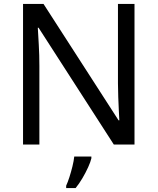

<svg xmlns="http://www.w3.org/2000/svg" viewBox="-20 -734 800 975"><path d="M663 0H558L176 -593H172Q174 -558 177 -506Q180 -454 180 -399V0H97V-714H201L582 -123H586Q585 -139 583.5 -171Q582 -203 580.5 -241Q579 -279 579 -311V-714H663ZM444 70Q440 88 427.5 115.5Q415 143 398.5 171Q382 199 364 221H316V209Q324 192 332.5 165.5Q341 139 348 110.5Q355 82 357 61H444Z"/></svg>

Font: Noto Sans Chakma
Style: Regular
Weight: 400
Designer: Zachary Quinn Scheuren - Monotype Design Team
Foundry: Monotype Imaging Inc.
Version: Version 2.003; ttfautohint (v1.8.4.7-5d5b)